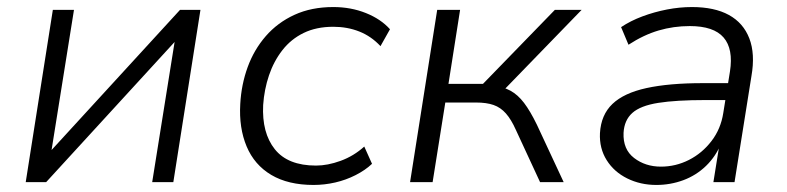

<svg xmlns="http://www.w3.org/2000/svg" viewBox="-20 -517 2233 545"><path d="M53 0 130 -489H190L123 -70H107L491 -489H549L472 0H412L479 -419H495L111 0Z M870 8Q798 8 750 -20.5Q702 -49 680 -101.5Q658 -154 662 -222Q665 -277 683 -326.5Q701 -376 734.5 -414.5Q768 -453 816 -475Q864 -497 926 -497Q976 -497 1018.5 -480Q1061 -463 1087 -434L1060 -386Q1034 -414 1000 -427.5Q966 -441 926 -441Q878 -441 842 -423.5Q806 -406 781.5 -374.5Q757 -343 743.5 -303Q730 -263 727 -219Q723 -140 760 -93.5Q797 -47 877 -47Q910 -47 947 -60.5Q984 -74 1014 -101L1036 -52Q1017 -34 989.5 -20Q962 -6 931.5 1Q901 8 870 8Z M1144 0 1221 -489H1286L1253 -279H1351L1555 -489H1631L1404 -255L1381 -273Q1408 -271 1429 -259.5Q1450 -248 1467.5 -225Q1485 -202 1504 -163L1580 0H1513L1444 -149Q1431 -178 1416 -195Q1401 -212 1381 -219Q1361 -226 1331 -226H1244L1208 0Z M1843 8Q1798 8 1760.5 -10.5Q1723 -29 1702 -62.5Q1681 -96 1683 -139Q1686 -191 1718.5 -222Q1751 -253 1815 -267Q1879 -281 1975 -281H2058L2050 -233H1983Q1899 -233 1848.5 -225Q1798 -217 1775 -196.5Q1752 -176 1750 -140Q1748 -93 1780 -68.5Q1812 -44 1856 -44Q1898 -44 1935.5 -63Q1973 -82 1999.5 -116.5Q2026 -151 2033 -196L2052 -314Q2062 -378 2034 -410.5Q2006 -443 1938 -443Q1892 -443 1849.5 -430.5Q1807 -418 1764 -390L1743 -440Q1770 -458 1803.5 -470.5Q1837 -483 1873 -490Q1909 -497 1944 -497Q2008 -497 2049 -474.5Q2090 -452 2107 -408Q2124 -364 2113 -301L2065 0H2005L2023 -112H2028Q2012 -73 1984 -46Q1956 -19 1919.5 -5.5Q1883 8 1843 8Z"/></svg>

Font: Nunito Sans 10pt Light
Style: Italic
Weight: 300
Italic angle: -9°
Designer: Vernon Adams
Foundry: Vernon Adams
Version: Version 3.101;gftools[0.9.27]